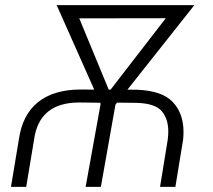

<svg xmlns="http://www.w3.org/2000/svg" viewBox="-20 -731 835 751"><path d="M82.5 0 113.3 -185.1C126.5 -281.7 185.5 -330.1 290 -330.1C291.5 -330.1 293 -330.1 294.4 -330.1L372.1 -329.1L373.5 -324.2L314.9 0H374.5L431.6 -321.8L438 -329.6L516.1 -328.6C564 -327.1 596.2 -315.9 613.3 -295.4C629.9 -275.4 638.2 -249 638.2 -217.3C638.2 -207 637.7 -196.8 636.2 -185.5L606 0H666L696.3 -185.1C697.3 -195.8 697.8 -205.6 697.8 -215.3C697.8 -262.7 684.1 -301.8 656.2 -331.5C628.4 -361.3 582 -377.4 517.1 -379.9L478.5 -380.4L740.2 -710.9H201.7L348.6 -380.4L296.9 -380.9C154.8 -380.9 71.8 -314.5 53.7 -185.1L22.9 0ZM290 -659.2 628.4 -659.7 412.6 -380.4H405.3Z"/></svg>

Font: Roboto Light
Style: Italic
Weight: 300
Italic angle: -12°
Designer: Google
Version: Version 2.137; 2017